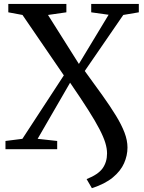

<svg xmlns="http://www.w3.org/2000/svg" viewBox="-20 -763 738 982"><path d="M450 199.5 423 153Q482.5 129.5 505 97.5Q527.5 65.5 527.5 21.5Q527.5 -3.5 518.5 -33Q509.5 -62.5 488.5 -103Q467.5 -143.5 431 -201Q394.5 -258.5 338.5 -340L172.5 -53L272.5 -42V0H8V-42L94.5 -53L306.5 -377.5L95 -686.5L22.5 -700V-743H319.5V-700L225.5 -686.5L383.5 -436L535.5 -687.5L446.5 -700V-743H690V-700L610.5 -686.5L413.5 -400Q464 -331 504 -275Q544 -219 572.8 -172Q601.5 -125 616.8 -85Q632 -45 632 -8.5Q632 32.5 614.5 72Q597 111.5 557.2 144.5Q517.5 177.5 450 199.5Z"/></svg>

Font: Merriweather 48pt
Style: Regular
Weight: 400
Version: Version 2.100